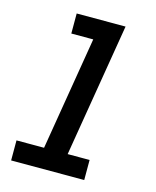

<svg xmlns="http://www.w3.org/2000/svg" viewBox="-111 -812 722 888"><g transform="rotate(15 250.0 -367.5)"><path d="M28 0V-96H160L250 -639H145V-735H379L273 -96H378V0Z"/></g></svg>

Font: Iosevka Slab Oblique
Style: Bold
Weight: 700
Italic angle: -9°
Monospace: yes
Designer: Belleve Invis
Foundry: Belleve Invis
Version: Version 11.1.1; ttfautohint (v1.8.3)